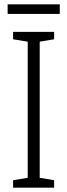

<svg xmlns="http://www.w3.org/2000/svg" viewBox="-20 -860 309 880"><path d="M228 0H40V-34L107 -45V-669L40 -680V-714H228V-680L162 -669V-45L228 -34ZM254 -840V-796H15V-840Z"/></svg>

Font: Noto Sans Lao Condensed Light
Style: Regular
Weight: 300
Width: 3
Designer: Monotype Design Team
Foundry: Monotype Imaging Inc.
Version: Version 2.003; ttfautohint (v1.8.4.7-5d5b)